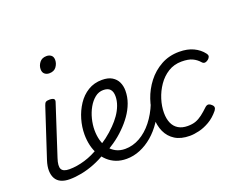

<svg xmlns="http://www.w3.org/2000/svg" viewBox="-125 -1009 1536 1249"><g transform="rotate(-20 643.0 -384.5)"><path d="M163 17Q129 17 104.5 6Q80 -5 67.5 -27Q55 -49 54 -80Q53 -111 66 -151L177 -489Q182 -505 190 -510Q198 -515 215 -515Q238 -515 245.5 -507.5Q253 -500 247 -484L135 -140Q118 -89 129.5 -67Q141 -45 183 -45Q195 -45 200 -35.5Q205 -26 203 -14Q201 -2 191 7.5Q181 17 163 17ZM274 -676Q255 -676 242 -687Q229 -698 229 -720Q229 -745 245.5 -766.5Q262 -788 294 -788Q313 -788 326 -777.5Q339 -767 339 -745Q339 -720 323 -698Q307 -676 274 -676Z M164 17Q148 17 143.5 7.5Q139 -2 143 -14Q147 -26 157.5 -35.5Q168 -45 184 -45Q235 -45 291.5 -62Q348 -79 399 -112Q408 -118 416.5 -113.5Q425 -109 430.5 -99Q436 -89 435.5 -79Q435 -69 427 -64Q382 -36 336 -18Q290 0 246 8.5Q202 17 164 17Z M396 -105Q436 -126 472 -153.5Q508 -181 537 -211Q562 -236 582.5 -265Q603 -294 615 -326Q627 -358 627 -389Q627 -421 612 -437.5Q597 -454 564 -454Q552 -454 546.5 -464Q541 -474 542.5 -487Q544 -500 553 -509.5Q562 -519 579 -519Q622 -519 648.5 -503Q675 -487 687.5 -460.5Q700 -434 700 -401Q700 -358 685 -317Q670 -276 643.5 -238.5Q617 -201 583 -168Q549 -134 507.5 -105.5Q466 -77 422 -53Z M557 19Q517 19 485 6.5Q453 -6 428.5 -28.5Q404 -51 386.5 -81Q369 -111 360.5 -147.5Q352 -184 352 -224Q352 -275 367 -327Q382 -379 411 -423Q440 -467 482.5 -493Q525 -519 580 -519Q589 -519 592 -509.5Q595 -500 592 -487Q589 -474 582 -464Q575 -454 566 -454Q533 -454 507 -433Q481 -412 462 -378.5Q443 -345 433 -305Q423 -265 423 -228Q423 -190 432 -157Q441 -124 460 -99Q479 -74 506.5 -59.5Q534 -45 570 -45Q623 -45 672 -72.5Q721 -100 760.5 -150Q800 -200 826 -265Q830 -273 841 -273.5Q852 -274 860.5 -267Q869 -260 864 -244Q843 -185 810.5 -136.5Q778 -88 737.5 -53.5Q697 -19 651 0Q605 19 557 19Z M995 19Q933 19 893 -6Q853 -31 833 -74.5Q813 -118 813 -177Q813 -236 833.5 -296Q854 -356 893 -406.5Q932 -457 988 -488Q1044 -519 1114 -519Q1171 -519 1212 -499.5Q1253 -480 1278 -447Q1288 -434 1285 -424Q1282 -414 1271 -405Q1259 -396 1248 -395.5Q1237 -395 1228 -406Q1209 -428 1181.5 -441Q1154 -454 1107 -454Q1055 -454 1014 -428.5Q973 -403 944.5 -361.5Q916 -320 901 -272Q886 -224 886 -179Q886 -138 899 -108Q912 -78 938.5 -62Q965 -46 1003 -46Q1036 -46 1059 -54.5Q1082 -63 1104.5 -80Q1127 -97 1154 -123Q1166 -133 1176.5 -131.5Q1187 -130 1196 -121Q1208 -111 1208.5 -101Q1209 -91 1200 -79Q1169 -41 1132 -19.5Q1095 2 1059 10.5Q1023 19 995 19Z"/></g></svg>

Font: Playwrite RO Light
Style: Regular
Weight: 300
Version: Version 1.002